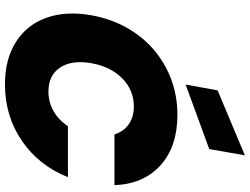

<svg xmlns="http://www.w3.org/2000/svg" viewBox="-140 -892 1037 798"><g transform="rotate(90 379.0 -493.5)"><path d="M43.9 -354Q62.5 -458.5 119.9 -539.6Q177.2 -620.6 265.4 -666.3Q353.5 -711.9 458 -711.9Q589.8 -711.9 667.7 -641.4Q745.6 -570.8 750 -450.2H539.1Q526.9 -488.8 496.6 -509.8Q466.3 -530.8 422.9 -530.8Q355.5 -530.8 306.4 -482.7Q257.3 -434.6 243.2 -354Q229 -272.9 261.2 -224.4Q293.5 -175.8 360.8 -175.8Q404.3 -175.8 441.7 -196.8Q479 -217.8 504.9 -256.8H716.8Q668.5 -135.7 565.7 -65.4Q462.9 4.9 331.1 4.9Q226.6 4.9 154.8 -40.8Q83 -86.4 54.2 -167.7Q25.4 -249 43.9 -354ZM356 -878.9 626 -992.2 600.1 -844.2 332 -746.1Z"/></g></svg>

Font: Poppins ExtraBold
Style: Italic
Weight: 800
Italic angle: -10°
Designer: Ninad Kale (Devanagari), Jonny Pinhorn (Latin)
Foundry: Indian Type Foundry
Version: Version 3.200;PS 1.000;hotconv 16.6.54;makeotf.lib2.5.65590